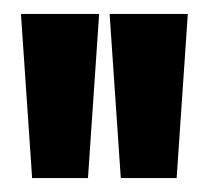

<svg xmlns="http://www.w3.org/2000/svg" viewBox="-20 -700 299 275"><path d="M26 -445 10 -680H122L106 -445ZM153 -445 137 -680H249L233 -445Z"/></svg>

Font: Bricolage Grotesque 48pt Condensed SemiBold
Style: Regular
Weight: 600
Width: 3
Designer: Mathieu Triay
Foundry: Atelier Triay
Version: Version 1.000; ttfautohint (v1.8.4.7-5d5b);gftools[0.9.32]